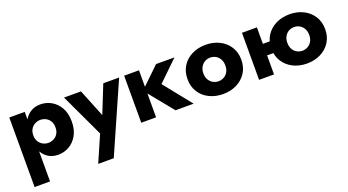

<svg xmlns="http://www.w3.org/2000/svg" viewBox="-51 -1010 3198 1764"><g transform="rotate(-20 1547.5 -128.0)"><path d="M209 220V-460H58V220ZM585 -230Q585 -311 553.5 -365.5Q522 -420 472.5 -448Q423 -476 366 -476Q306 -476 262.5 -445.5Q219 -415 196 -360Q173 -305 173 -230Q173 -156 196 -100.5Q219 -45 262.5 -14.5Q306 16 366 16Q423 16 472.5 -12Q522 -40 553.5 -95Q585 -150 585 -230ZM426 -230Q426 -194 411 -169Q396 -144 371 -131Q346 -118 316 -118Q290 -118 265.5 -130.5Q241 -143 225 -168Q209 -193 209 -230Q209 -267 225 -292Q241 -317 265.5 -329.5Q290 -342 316 -342Q346 -342 371 -329Q396 -316 411 -291Q426 -266 426 -230Z M1132 -460H977L830 -92L908 -91L759 -460H593L792 -37L680 220H832Z M1181 -460V0H1326V-460ZM1493 -460 1296 -270 1516 0H1693L1477 -270L1673 -460Z M1717 -230Q1717 -158 1751 -104Q1785 -50 1845 -20Q1905 10 1980 10Q2055 10 2114.5 -20Q2174 -50 2208.5 -104Q2243 -158 2243 -230Q2243 -303 2208.5 -357Q2174 -411 2114.5 -441Q2055 -471 1980 -471Q1905 -471 1845 -441Q1785 -411 1751 -357Q1717 -303 1717 -230ZM1872 -230Q1872 -266 1887 -292Q1902 -318 1926 -332Q1950 -346 1980 -346Q2009 -346 2033.5 -332Q2058 -318 2072.5 -292Q2087 -266 2087 -230Q2087 -194 2072.5 -168.5Q2058 -143 2033.5 -129Q2009 -115 1980 -115Q1950 -115 1926 -129Q1902 -143 1887 -168.5Q1872 -194 1872 -230Z M2380 -186H2650V-299H2380ZM2333 -460V0H2479V-460ZM2537 -230Q2537 -158 2571.5 -104Q2606 -50 2665.5 -20Q2725 10 2800 10Q2875 10 2934.5 -20Q2994 -50 3028.5 -104Q3063 -158 3063 -230Q3063 -303 3028.5 -357Q2994 -411 2934.5 -441Q2875 -471 2800 -471Q2725 -471 2665.5 -441Q2606 -411 2571.5 -357Q2537 -303 2537 -230ZM2693 -230Q2693 -266 2707.5 -292Q2722 -318 2746 -332Q2770 -346 2800 -346Q2829 -346 2853.5 -332Q2878 -318 2892.5 -292Q2907 -266 2907 -230Q2907 -194 2892.5 -168.5Q2878 -143 2853.5 -129Q2829 -115 2800 -115Q2770 -115 2746 -129Q2722 -143 2707.5 -168.5Q2693 -194 2693 -230Z"/></g></svg>

Font: Glinicke Jost Bold
Style: Bold
Weight: 700
Version: Version 3.710